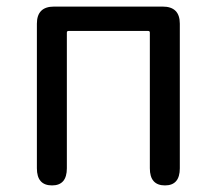

<svg xmlns="http://www.w3.org/2000/svg" viewBox="-20 -563 658 583"><path d="M138 0Q92 0 92 -52V-491Q92 -543 144 -543H474Q526 -543 526 -491V-52Q526 0 481 0Q435 0 435 -52V-464Q435 -469 430 -469H188Q183 -469 183 -464V-52Q183 0 138 0Z"/></svg>

Font: Resource Han Rounded KR
Style: Regular
Weight: 400
Designer: Cyano Hao (round all glyphs); Ryoko NISHIZUKA 西塚涼子 (kana, bopomofo & ideographs); Paul D. Hunt (Latin, Greek & Cyrillic)
Foundry: Cyano Hao
Version: 0.990